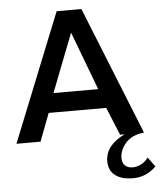

<svg xmlns="http://www.w3.org/2000/svg" viewBox="-64 -805 942 1120"><g transform="rotate(-5 407.0 -245.0)"><path d="M764 146 805 202Q741 266 652 259Q596 256 562 228Q528 200 528 148Q528 55 642 0H616L549 -163H212L150 0H9L310 -750H455L756 0H754Q685 7 648.5 48.5Q612 90 612 137Q612 164 628 180Q644 196 673 196Q700 196 725 182Q750 168 764 146ZM250 -276H512L383 -618Z"/></g></svg>

Font: Oakes Grotesk
Style: Bold
Weight: 600
Designer: Samuel Oakes
Foundry: Samuel Oakes
Version: Version 1.000;PS 001.000;hotconv 1.0.88;makeotf.lib2.5.64775